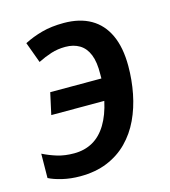

<svg xmlns="http://www.w3.org/2000/svg" viewBox="-89 -621 623 703"><g transform="rotate(-15 222.5 -269.0)"><path d="M130 10Q94 10 62.5 2.5Q31 -5 12 -15L13 -107Q39 -94 67 -85.5Q95 -77 130 -77Q170 -77 201 -94.5Q232 -112 253.5 -147.5Q275 -183 286 -234H85L103 -316H297Q297 -319 297 -324Q297 -329 297 -332Q298 -378 286.5 -406.5Q275 -435 252.5 -448.5Q230 -462 199 -462Q170 -462 145 -454Q120 -446 94 -433L65 -512Q96 -528 132.5 -538Q169 -548 216 -548Q276 -548 318 -524Q360 -500 382 -452.5Q404 -405 404 -335Q404 -282 394 -231Q384 -180 363.5 -136.5Q343 -93 310.5 -60Q278 -27 233 -8.5Q188 10 130 10Z"/></g></svg>

Font: Noto Sans Display Medium
Style: Italic
Weight: 500
Italic angle: -12°
Designer: Monotype Design Team
Foundry: Monotype Imaging Inc.
Version: Version 2.003